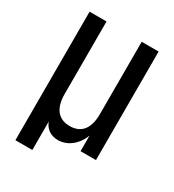

<svg xmlns="http://www.w3.org/2000/svg" viewBox="-149 -587 695 766"><g transform="rotate(30 199.0 -204.0)"><path d="M286 0H357V-500H279V-166C279 -103 253 -65 198 -65C143 -65 117 -103 117 -166V-500H39V92H117V-39C127 -12 150 7 185 7C229 7 268 -24 286 -72Z"/></g></svg>

Font: VL Bebas Neue Regular
Style: Regular
Weight: 400
Designer: Ryoichi Tsunekawa
Foundry: Ryoichi Tsunekawa
Version: Version 001.003